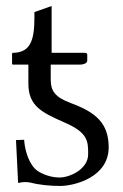

<svg xmlns="http://www.w3.org/2000/svg" viewBox="-20 -604 408 636"><path d="M74 -390V-327C74 -252 120 -231 192 -199C272 -165 272 -136 272 -93C272 -44 212 -16 177 -16C140 -16 106 -34 96 -45C70 -71 61 -119 60 -141L33 -140L40 2C49 0 58 -1 63 -1C70 -1 75 0 82 1C107 8 145 12 179 12C227 12 340 -17 340 -116C340 -196 297 -232 216 -262C162 -282 148 -302 148 -342V-390H246C255 -390 269 -394 269 -403V-423C269 -427 266 -429 261 -429H151V-584L94 -564V-545C94 -469 80 -430 23 -429C21 -429 20 -428 20 -425V-394C20 -391 21 -390 24 -390Z"/></svg>

Font: Libertinus Math
Style: Regular
Weight: 400
Designer: Philipp H. Poll
Foundry: Khaled Hosny
Version: Version 6.2